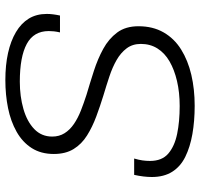

<svg xmlns="http://www.w3.org/2000/svg" viewBox="-35 -701 747 717"><g transform="rotate(-90 338.5 -342.5)"><path d="M302 11Q245 11 196.5 2.5Q148 -6 111.5 -24Q75 -42 55.5 -73Q36 -104 36 -149Q36 -164 38 -180.5Q40 -197 44 -215H105Q100 -198 98 -184Q96 -170 96 -156Q96 -111 123.5 -87.5Q151 -64 197 -54.5Q243 -45 301 -45Q352 -45 394.5 -55Q437 -65 468 -83Q499 -101 516 -128Q533 -155 533 -190Q533 -221 516.5 -243Q500 -265 473 -280.5Q446 -296 411.5 -307.5Q377 -319 340 -330Q301 -342 262 -356.5Q223 -371 191 -391Q159 -411 140.5 -441Q122 -471 122 -515Q122 -563 144 -597.5Q166 -632 205 -654Q244 -676 293.5 -686Q343 -696 398 -696Q454 -696 499 -686Q544 -676 577 -656.5Q610 -637 627.5 -608.5Q645 -580 645 -541Q645 -530 643.5 -518Q642 -506 639 -492H576Q579 -505 580 -515Q581 -525 581 -534Q581 -590 533 -616Q485 -642 392 -642Q337 -642 290 -628.5Q243 -615 215 -588Q187 -561 187 -521Q187 -495 199.5 -475Q212 -455 234 -440Q256 -425 284 -414Q312 -403 343 -393Q387 -380 432 -365.5Q477 -351 514.5 -330.5Q552 -310 575.5 -278.5Q599 -247 599 -199Q599 -145 576 -105Q553 -65 512 -39.5Q471 -14 417.5 -1.5Q364 11 302 11Z"/></g></svg>

Font: Archivo SemiBold ExtraLight
Style: Italic
Weight: 250
Italic angle: -10°
Version: Version 2.001